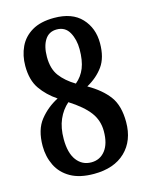

<svg xmlns="http://www.w3.org/2000/svg" viewBox="-112 -794 675 875"><g transform="rotate(-15 225.5 -357.0)"><path d="M222 10Q155 10 112 -14.5Q69 -39 48.5 -81Q28 -123 28 -173Q28 -250 63.5 -294.5Q99 -339 150 -365Q104 -396 75 -437.5Q46 -479 46 -546Q46 -595 65 -635.5Q84 -676 124.5 -700Q165 -724 229 -724Q314 -724 358 -677Q402 -630 402 -559Q402 -491 373 -450.5Q344 -410 295 -383Q358 -347 391 -302.5Q424 -258 424 -181Q424 -93 370.5 -41.5Q317 10 222 10ZM248 -409Q277 -433 291 -468Q305 -503 305 -556Q305 -602 286 -636Q267 -670 227 -670Q190 -670 171 -640Q152 -610 152 -560Q152 -504 177.5 -470Q203 -436 248 -409ZM224 -44Q265 -44 290 -76Q315 -108 315 -167Q315 -218 285.5 -257Q256 -296 193 -336Q163 -310 146 -271Q129 -232 129 -179Q129 -113 155 -78.5Q181 -44 224 -44Z"/></g></svg>

Font: Noto Serif Georgian ExtraCondensed SemiBold
Style: Regular
Weight: 600
Width: 2
Designer: Monotype Design Team, Akaki Razmadze
Foundry: Google LLC
Version: Version 2.003; ttfautohint (v1.8.4.7-5d5b)